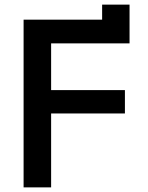

<svg xmlns="http://www.w3.org/2000/svg" viewBox="-20 -810 640 830"><path d="M82 -725H421.5V-790H540V-622.5H201V-420.5H520V-319.5H201V0H82Z"/></svg>

Font: JuliaMono SemiBold
Style: Regular
Weight: 600
Monospace: yes
Designer: cormullion
Foundry: corm
Version: Version 0.055; ttfautohint (v1.8.4)